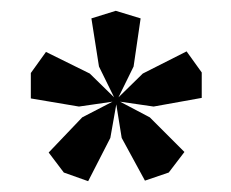

<svg xmlns="http://www.w3.org/2000/svg" viewBox="-20 -793 428 355"><path d="M202 -605 257 -576 321 -512 292 -474 248 -459 205 -538 195 -600 184 -538 143 -458 98 -474 70 -511 132 -576 188 -605 126 -596 37 -611V-658L65 -697L146 -657L191 -613L163 -670L149 -759L194 -773L240 -759L227 -670L199 -613L244 -657L325 -698L353 -659V-612L264 -596Z"/></svg>

Font: Cinzel Decorative
Style: Bold
Weight: 700
Version: Version 1.002;PS 001.002;hotconv 1.0.56;makeotf.lib2.0.21325